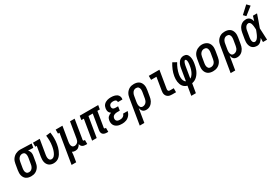

<svg xmlns="http://www.w3.org/2000/svg" viewBox="95 -2117 5311 3659"><g transform="rotate(-30 2750.0 -288.0)"><path d="M203 8Q174 8 146.5 1.5Q119 -5 96.5 -20Q74 -35 59.5 -58Q45 -81 38 -108Q31 -135 32 -164Q33 -193 37 -221L59 -351Q63 -376 71 -400Q79 -424 93.5 -445.5Q108 -467 128 -485Q148 -503 171 -514.5Q194 -526 218.5 -532Q243 -538 268 -538Q271 -538 275 -538Q279 -538 283 -538L521 -530L506 -442L393 -446Q406 -434 415.5 -418Q425 -402 429.5 -384.5Q434 -367 433.5 -347.5Q433 -328 430 -309L408 -179Q404 -154 396.5 -130Q389 -106 375.5 -84Q362 -62 342.5 -43.5Q323 -25 300 -13Q277 -1 252 3.5Q227 8 203 8ZM205 -80Q205 -80 205 -80Q205 -80 205 -80Q218 -80 232 -84Q246 -88 257.5 -96Q269 -104 278 -115.5Q287 -127 293.5 -140Q300 -153 303.5 -166Q307 -179 309 -193L331 -323Q333 -337 334 -350.5Q335 -364 334 -377.5Q333 -391 329.5 -403.5Q326 -416 318.5 -426.5Q311 -437 299.5 -443Q288 -449 274 -450H268Q267 -450 265 -450Q263 -450 262 -450Q242 -450 222.5 -440Q203 -430 189.5 -413.5Q176 -397 168.5 -377Q161 -357 158 -337L136 -207Q134 -193 133 -178Q132 -163 133.5 -149Q135 -135 140 -122Q145 -109 154.5 -99Q164 -89 177 -84.5Q190 -80 205 -80Z M699 8Q671 8 644.5 0.5Q618 -7 597.5 -23Q577 -39 563.5 -62Q550 -85 544.5 -111Q539 -137 540 -165.5Q541 -194 545 -221L582 -442H549V-530H698L644 -207Q642 -193 641 -179Q640 -165 641 -152Q642 -139 645.5 -126Q649 -113 656 -102.5Q663 -92 675 -86Q687 -80 701 -80Q717 -80 732.5 -87Q748 -94 760 -106.5Q772 -119 781 -133.5Q790 -148 797 -163.5Q804 -179 809.5 -194.5Q815 -210 819.5 -225.5Q824 -241 827 -257Q830 -273 833 -289Q843 -347 842.5 -404.5Q842 -462 834 -520L933 -532Q942 -469 942.5 -405Q943 -341 932 -276Q927 -244 918.5 -212.5Q910 -181 897 -150Q884 -119 865.5 -89.5Q847 -60 821.5 -37Q796 -14 763.5 -3Q731 8 699 8Z M975 205 1082 -442H1049V-530H1198L1144 -207Q1142 -193 1141 -178.5Q1140 -164 1141 -150.5Q1142 -137 1146 -124Q1150 -111 1158.5 -100.5Q1167 -90 1179.5 -85Q1192 -80 1207 -80Q1225 -80 1244 -88Q1263 -96 1276.5 -110.5Q1290 -125 1297 -143.5Q1304 -162 1307 -181L1365 -530H1466L1396 -105Q1395 -100 1396 -95Q1397 -90 1399.5 -86.5Q1402 -83 1407 -81.5Q1412 -80 1417 -80H1433V8H1402Q1382 8 1363 4Q1344 0 1328.5 -10Q1313 -20 1303.5 -36.5Q1294 -53 1292 -73Q1283 -56 1271 -40.5Q1259 -25 1243.5 -13.5Q1228 -2 1209.5 3Q1191 8 1173 8Q1155 8 1137.5 4Q1120 0 1105 -9Q1104 19 1101 47Q1098 75 1093 102L1076 205Z M1866 8Q1842 8 1819 2Q1796 -4 1780 -19Q1764 -34 1759 -57.5Q1754 -81 1758 -105L1814 -442H1720L1646 0H1545L1618 -442H1564L1578 -530H1985L1970 -442H1916L1860 -105Q1859 -100 1859.5 -95Q1860 -90 1863 -86.5Q1866 -83 1870.5 -81.5Q1875 -80 1880 -80H1896V8Z M2204 8Q2178 8 2152.5 4.5Q2127 1 2104 -9Q2081 -19 2062.5 -35Q2044 -51 2033 -73Q2022 -95 2019.5 -120.5Q2017 -146 2021 -172Q2024 -191 2032 -209.5Q2040 -228 2054.5 -242Q2069 -256 2086.5 -265.5Q2104 -275 2123 -281Q2108 -291 2097 -304.5Q2086 -318 2080 -334.5Q2074 -351 2073.5 -369.5Q2073 -388 2076 -407Q2079 -427 2087.5 -447Q2096 -467 2111.5 -483Q2127 -499 2146 -510Q2165 -521 2185 -527Q2205 -533 2226 -535.5Q2247 -538 2267 -538Q2289 -538 2311 -535.5Q2333 -533 2353.5 -526.5Q2374 -520 2391.5 -509Q2409 -498 2421 -481Q2433 -464 2438 -442.5Q2443 -421 2439 -399Q2439 -397 2438.5 -395Q2438 -393 2437 -391H2337Q2337 -392 2337.5 -393Q2338 -394 2338 -394Q2340 -408 2334 -420Q2328 -432 2317.5 -438.5Q2307 -445 2293.5 -447.5Q2280 -450 2267 -450Q2252 -450 2237.5 -448Q2223 -446 2209.5 -439Q2196 -432 2186.5 -419Q2177 -406 2175 -392Q2172 -376 2176 -361Q2180 -346 2190.5 -336.5Q2201 -327 2216 -323.5Q2231 -320 2247 -320H2302L2288 -232H2232Q2220 -232 2208.5 -230.5Q2197 -229 2185.5 -226Q2174 -223 2162.5 -217.5Q2151 -212 2142 -203.5Q2133 -195 2128 -183.5Q2123 -172 2121 -161Q2118 -143 2122.5 -126Q2127 -109 2139.5 -98.5Q2152 -88 2169 -84Q2186 -80 2204 -80Q2221 -80 2238 -83Q2255 -86 2271 -95Q2287 -104 2298.5 -118.5Q2310 -133 2313 -151H2414Q2409 -127 2399 -105.5Q2389 -84 2373.5 -65Q2358 -46 2338 -31Q2318 -16 2295.5 -7.5Q2273 1 2249.5 4.5Q2226 8 2204 8Z M2475 205 2567 -351Q2571 -376 2578.5 -400Q2586 -424 2599.5 -446Q2613 -468 2632.5 -486.5Q2652 -505 2675 -517Q2698 -529 2723 -533.5Q2748 -538 2772 -538Q2801 -538 2828.5 -531.5Q2856 -525 2878.5 -510Q2901 -495 2915.5 -472Q2930 -449 2937 -422Q2944 -395 2943.5 -366Q2943 -337 2938 -309L2916 -179Q2912 -156 2906 -133.5Q2900 -111 2888.5 -89.5Q2877 -68 2861 -49.5Q2845 -31 2824.5 -17.5Q2804 -4 2781 2Q2758 8 2735 8Q2713 8 2693 1.5Q2673 -5 2659 -19.5Q2645 -34 2637 -53Q2629 -72 2625 -92L2576 205ZM2707 -80Q2728 -80 2748.5 -89Q2769 -98 2783.5 -115Q2798 -132 2806 -152Q2814 -172 2817 -193L2839 -323Q2841 -337 2842 -352Q2843 -367 2841.5 -381Q2840 -395 2835 -408Q2830 -421 2821 -431Q2812 -441 2798.5 -445.5Q2785 -450 2770 -450Q2757 -450 2743 -446.5Q2729 -443 2717.5 -434.5Q2706 -426 2697 -414.5Q2688 -403 2682 -390Q2676 -377 2672 -364Q2668 -351 2666 -337L2646 -219Q2644 -204 2642.5 -188.5Q2641 -173 2642 -158.5Q2643 -144 2646.5 -129.5Q2650 -115 2658 -103.5Q2666 -92 2679 -86Q2692 -80 2707 -80Z M3305 0Q3283 0 3262 -3.5Q3241 -7 3223 -17Q3205 -27 3192 -42.5Q3179 -58 3172.5 -77.5Q3166 -97 3166 -118.5Q3166 -140 3170 -162L3216 -442H3098V-530H3332L3269 -148Q3267 -137 3267 -126.5Q3267 -116 3271.5 -107Q3276 -98 3285 -93Q3294 -88 3305 -88H3392V0Z M3609 205 3643 1Q3615 -6 3591.5 -21Q3568 -36 3551.5 -58Q3535 -80 3525.5 -107Q3516 -134 3512 -162Q3508 -190 3509 -220Q3510 -250 3515 -279Q3520 -312 3529.5 -345Q3539 -378 3552 -409.5Q3565 -441 3580.5 -471Q3596 -501 3614 -530L3696 -485Q3681 -460 3667 -433Q3653 -406 3642.5 -379Q3632 -352 3623.5 -323.5Q3615 -295 3610 -267Q3607 -250 3606 -233Q3605 -216 3605.5 -198.5Q3606 -181 3609 -165Q3612 -149 3618.5 -134Q3625 -119 3635 -106Q3645 -93 3659 -86L3703 -350Q3706 -371 3711.5 -391.5Q3717 -412 3726.5 -432.5Q3736 -453 3749.5 -471.5Q3763 -490 3781 -503.5Q3799 -517 3820 -523.5Q3841 -530 3863 -530Q3882 -530 3900 -524.5Q3918 -519 3931 -507Q3944 -495 3952.5 -479Q3961 -463 3966 -445.5Q3971 -428 3973 -409Q3975 -390 3975 -371Q3975 -352 3972.5 -332.5Q3970 -313 3967 -294Q3962 -263 3954 -231Q3946 -199 3934 -169Q3922 -139 3903.5 -109.5Q3885 -80 3861 -56Q3837 -32 3806.5 -16Q3776 0 3744 5L3710 205ZM3757 -89Q3777 -99 3792 -115Q3807 -131 3818.5 -149.5Q3830 -168 3838.5 -187.5Q3847 -207 3853.5 -227Q3860 -247 3864.5 -267.5Q3869 -288 3872 -309Q3874 -318 3875 -328Q3876 -338 3877 -347.5Q3878 -357 3878.5 -366.5Q3879 -376 3879 -385.5Q3879 -395 3877.5 -404.5Q3876 -414 3873.5 -422.5Q3871 -431 3864.5 -438.5Q3858 -446 3849 -446Q3841 -446 3835 -439.5Q3829 -433 3825 -426Q3821 -419 3818 -411.5Q3815 -404 3812.5 -396.5Q3810 -389 3808 -381.5Q3806 -374 3804 -366.5Q3802 -359 3800.5 -351.5Q3799 -344 3798 -336Z M4204 8Q4175 8 4147.5 1.5Q4120 -5 4097.5 -20Q4075 -35 4060 -58Q4045 -81 4038 -108Q4031 -135 4032 -164Q4033 -193 4037 -221L4059 -351Q4063 -376 4071 -400.5Q4079 -425 4093.5 -447.5Q4108 -470 4128.5 -488Q4149 -506 4172.5 -517.5Q4196 -529 4221 -535Q4246 -541 4272 -541Q4301 -541 4328 -533Q4355 -525 4377.5 -510Q4400 -495 4415 -472Q4430 -449 4437 -422.5Q4444 -396 4443.5 -366.5Q4443 -337 4438 -309L4416 -179Q4412 -154 4404 -129.5Q4396 -105 4381.5 -82.5Q4367 -60 4347 -42Q4327 -24 4303 -12.5Q4279 -1 4254 3.5Q4229 8 4204 8ZM4206 -80Q4227 -80 4248 -88.5Q4269 -97 4283.5 -114Q4298 -131 4306 -151.5Q4314 -172 4317 -193L4339 -323Q4341 -338 4342 -352.5Q4343 -367 4341 -381.5Q4339 -396 4334 -409Q4329 -422 4319.5 -431.5Q4310 -441 4296 -445.5Q4282 -450 4267 -450Q4246 -450 4226 -441Q4206 -432 4191.5 -415Q4177 -398 4169 -378Q4161 -358 4158 -337L4136 -207Q4134 -192 4133 -177.5Q4132 -163 4134 -149Q4136 -135 4141 -122Q4146 -109 4155 -99Q4164 -89 4177.5 -84.5Q4191 -80 4206 -80Z M4475 205 4567 -351Q4571 -376 4578.5 -400Q4586 -424 4599.5 -446Q4613 -468 4632.5 -486.5Q4652 -505 4675 -517Q4698 -529 4723 -533.5Q4748 -538 4772 -538Q4801 -538 4828.5 -531.5Q4856 -525 4878.5 -510Q4901 -495 4915.5 -472Q4930 -449 4937 -422Q4944 -395 4943.5 -366Q4943 -337 4938 -309L4916 -179Q4912 -156 4906 -133.5Q4900 -111 4888.5 -89.5Q4877 -68 4861 -49.5Q4845 -31 4824.5 -17.5Q4804 -4 4781 2Q4758 8 4735 8Q4713 8 4693 1.5Q4673 -5 4659 -19.5Q4645 -34 4637 -53Q4629 -72 4625 -92L4576 205ZM4707 -80Q4728 -80 4748.5 -89Q4769 -98 4783.5 -115Q4798 -132 4806 -152Q4814 -172 4817 -193L4839 -323Q4841 -337 4842 -352Q4843 -367 4841.5 -381Q4840 -395 4835 -408Q4830 -421 4821 -431Q4812 -441 4798.5 -445.5Q4785 -450 4770 -450Q4757 -450 4743 -446.5Q4729 -443 4717.5 -434.5Q4706 -426 4697 -414.5Q4688 -403 4682 -390Q4676 -377 4672 -364Q4668 -351 4666 -337L4646 -219Q4644 -204 4642.5 -188.5Q4641 -173 4642 -158.5Q4643 -144 4646.5 -129.5Q4650 -115 4658 -103.5Q4666 -92 4679 -86Q4692 -80 4707 -80Z M5176 8Q5148 8 5122 1Q5096 -6 5076 -22.5Q5056 -39 5044 -62.5Q5032 -86 5027 -112Q5022 -138 5023.5 -166Q5025 -194 5029 -221L5051 -351Q5055 -375 5062 -398Q5069 -421 5080.5 -442.5Q5092 -464 5109.5 -483Q5127 -502 5148 -514.5Q5169 -527 5193 -532.5Q5217 -538 5240 -538Q5263 -538 5284 -529Q5305 -520 5319.5 -504Q5334 -488 5343 -468Q5352 -448 5358 -427Q5366 -452 5374 -478Q5382 -504 5390 -530H5480Q5456 -461 5432.5 -392Q5409 -323 5383 -255Q5387 -191 5389 -127.5Q5391 -64 5395 0H5305Q5305 -22 5305.5 -44.5Q5306 -67 5307 -89Q5295 -71 5282 -54Q5269 -37 5252.5 -22.5Q5236 -8 5216 0Q5196 8 5176 8ZM5176 -80Q5191 -80 5204.5 -88Q5218 -96 5228.5 -107.5Q5239 -119 5247.5 -132.5Q5256 -146 5263 -159.5Q5270 -173 5276 -187Q5282 -201 5287.5 -215Q5293 -229 5298.5 -243Q5304 -257 5309 -271Q5309 -285 5308 -298Q5307 -311 5306 -324.5Q5305 -338 5303.5 -351Q5302 -364 5299 -377Q5296 -390 5292.5 -402Q5289 -414 5282 -424.5Q5275 -435 5264.5 -442.5Q5254 -450 5240 -450Q5227 -450 5214.5 -445Q5202 -440 5192.5 -431Q5183 -422 5175.5 -410.5Q5168 -399 5163 -387Q5158 -375 5155 -362.5Q5152 -350 5150 -337L5128 -207Q5126 -194 5125 -180.5Q5124 -167 5124 -154Q5124 -141 5126.5 -128Q5129 -115 5135 -104Q5141 -93 5152 -86.5Q5163 -80 5176 -80ZM5278 -585 5229 -635 5387 -781 5448 -719Z"/></g></svg>

Font: Iosevka Curly Slab SmBdObl
Style: Regular
Weight: 600
Italic angle: -9°
Monospace: yes
Designer: Belleve Invis
Foundry: Belleve Invis
Version: Version 11.0.0; ttfautohint (v1.8.3)